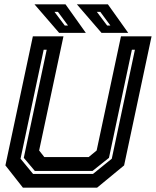

<svg xmlns="http://www.w3.org/2000/svg" viewBox="-20 -868 721 888"><path d="M86 0 5 -103 132 -700H273.5L161 -172L185 -141.5H390L427 -172L539.5 -700H681L554 -103L429 0ZM133 -63.5H410L497 -134L604 -638H590L484 -138L408 -77.5H141L90 -138L196 -638H182L75 -134ZM573 -716H449.5L335.5 -848H479ZM490.5 -750 444 -813H428L475.5 -750ZM377 -716H253.5L139.5 -848H283ZM294.5 -750 248 -813H232L279.5 -750Z"/></svg>

Font: Tourney Thin
Style: Bold Italic
Weight: 700
Italic angle: -12°
Version: Version 1.015